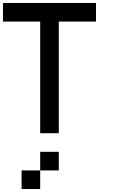

<svg xmlns="http://www.w3.org/2000/svg" viewBox="-20 -895 790 1290"><path d="M0 -750V-875H625V-750H375V0H250V-750ZM125 250H250V375H125ZM250 250V125H375V250Z"/></svg>

Font: Galmuri7 Regular
Style: Regular
Weight: 400
Designer: Lee Minseo (quiple)
Version: Version 2.399;hotconv 1.1.1;makeotfexe 2.6.0 DEVELOPMENT